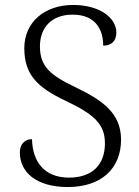

<svg xmlns="http://www.w3.org/2000/svg" viewBox="-20 -744 559 774"><path d="M253 10C389 10 468 -65 468 -181C468 -290 390 -341 285 -392C184 -440 141 -475 141 -557C141 -632 187 -685 273 -685C358 -685 396 -633 396 -560C429 -560 449 -578 449 -613C449 -672 382 -724 275 -724C159 -724 78 -654 78 -550C78 -444 129 -392 246 -337C361 -282 403 -243 403 -166C403 -81 353 -28 258 -28C158 -28 111 -93 109 -183C78 -183 60 -161 60 -129C60 -52 124 10 253 10Z"/></svg>

Font: Noto Serif Devanagari Light
Style: Regular
Weight: 300
Designer: Universal Thirst, Indian Type Foundry and the Monotype Design Team
Foundry: Monotype Imaging Inc.
Version: Version 2.004